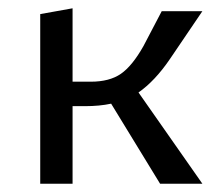

<svg xmlns="http://www.w3.org/2000/svg" viewBox="-20 -443 532 463"><path d="M314 -220 468 0H366L248 -193Q220 -187 185 -187H155V0H77V-409L155 -423V-246H199Q244 -246 271.5 -265Q299 -284 326 -332L370 -416H468L390 -301Q354 -248 314 -220Z"/></svg>

Font: Ysabeau Infant Medium
Style: Regular
Weight: 500
Designer: Christian Thalmann (Catharsis Fonts)
Version: Version 0.003